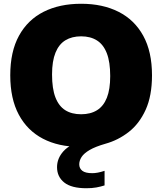

<svg xmlns="http://www.w3.org/2000/svg" viewBox="-20 -770 862 1020"><path d="M439 230Q359.5 230 321.2 199.5Q283 169 283 118Q283 71.5 317 33.5Q351 -4.5 436 -31L420.5 10H403.5Q291 10 208 -33.2Q125 -76.5 79.8 -161Q34.5 -245.5 34.5 -370Q34.5 -496 81 -580.5Q127.5 -665 212 -707.5Q296.5 -750 411 -750Q525.5 -750 610 -707.2Q694.5 -664.5 741 -580Q787.5 -495.5 787.5 -370Q787.5 -261 753.8 -186.8Q720 -112.5 663.8 -68.8Q607.5 -25 540.5 -6.5Q486.5 9 456.2 26.8Q426 44.5 413.5 63.8Q401 83 401 103Q401 124.5 417.2 137.2Q433.5 150 470 150Q483.5 150 499.8 147Q516 144 535.5 137.5V215Q515 221.5 492 225.8Q469 230 439 230ZM411 -163Q461 -163 495.5 -184.5Q530 -206 547.8 -250.8Q565.5 -295.5 565.5 -366Q565.5 -440.5 547.5 -487Q529.5 -533.5 495 -555.2Q460.5 -577 411 -577Q362 -577 327.5 -556Q293 -535 274.8 -490.2Q256.5 -445.5 256.5 -374Q256.5 -299 274.5 -252.5Q292.5 -206 326.8 -184.5Q361 -163 411 -163Z"/></svg>

Font: Encode Sans Condensed Thin Black
Style: Regular
Weight: 900
Version: Version 3.002